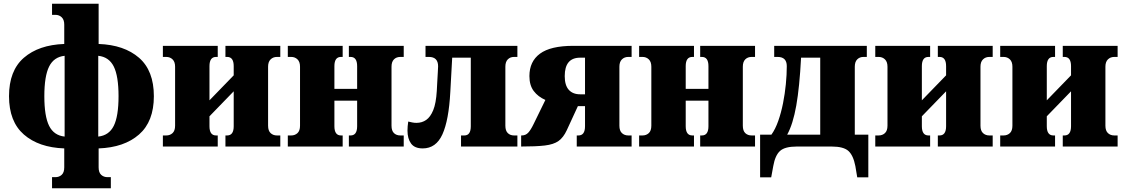

<svg xmlns="http://www.w3.org/2000/svg" viewBox="-20 -780 5989 1022"><path d="M257 222V163H275Q295 163 308.5 150.5Q322 138 322 111V10Q186 5 107 -64Q28 -133 28 -268Q28 -404 107 -472.5Q186 -541 322 -546V-649Q322 -675 308.5 -688Q295 -701 275 -701H257V-760H505V-546Q641 -541 720 -472.5Q799 -404 799 -268Q799 -133 720 -64Q641 5 505 10V111Q505 138 518.5 150.5Q532 163 552 163H570V222ZM324 -53V-483Q267 -477 241.5 -426Q216 -375 216 -268Q216 -161 241.5 -110Q267 -59 324 -53ZM503 -53Q560 -59 585.5 -110Q611 -161 611 -268Q611 -375 585.5 -426Q560 -477 503 -483Z M847 0V-59H865Q885 -59 898.5 -71.5Q912 -84 912 -111V-425Q912 -451 898.5 -464Q885 -477 865 -477H847V-536H1139V-477H1130Q1095 -477 1095 -428V-246L1224 -379V-428Q1224 -477 1189 -477H1180V-536H1472V-477H1454Q1434 -477 1420.5 -464Q1407 -451 1407 -425V-111Q1407 -84 1420.5 -71.5Q1434 -59 1454 -59H1472V0H1180V-59H1189Q1224 -59 1224 -108V-294L1095 -161V-108Q1095 -59 1130 -59H1139V0Z M1512 0V-59H1530Q1550 -59 1563.5 -71.5Q1577 -84 1577 -111V-425Q1577 -451 1563.5 -464Q1550 -477 1530 -477H1512V-536H1804V-477H1795Q1760 -477 1760 -428V-307H1881V-428Q1881 -477 1846 -477H1837V-536H2129V-477H2111Q2090 -477 2077 -464Q2064 -451 2064 -425V-111Q2064 -84 2077 -71.5Q2090 -59 2111 -59H2129V0H1837V-59H1846Q1881 -59 1881 -108V-244H1760V-108Q1760 -59 1795 -59H1804V0Z M2230 10Q2187 10 2168 -16Q2149 -42 2149 -85Q2149 -96 2150 -108Q2151 -120 2153 -133Q2165 -130 2175.5 -128Q2186 -126 2197 -126Q2226 -126 2248.5 -141.5Q2271 -157 2286 -193.5Q2301 -230 2305 -296Q2306 -315 2307.5 -343.5Q2309 -372 2310.5 -396.5Q2312 -421 2312 -427Q2312 -477 2263 -477H2245V-536H2734V-477H2716Q2696 -477 2683 -464Q2670 -451 2670 -425V-111Q2670 -84 2683 -71.5Q2696 -59 2716 -59H2734V0H2434V-59H2452Q2486 -59 2486 -108V-473H2387L2377 -291Q2369 -140 2335 -65Q2301 10 2230 10Z M2754 0V-59H2757Q2778 -59 2791.5 -73.5Q2805 -88 2820 -119L2883 -248Q2844 -265 2821 -295.5Q2798 -326 2798 -375Q2798 -453 2854.5 -494.5Q2911 -536 3031 -536H3342V-477H3324Q3304 -477 3290.5 -464Q3277 -451 3277 -425V-111Q3277 -84 3290.5 -71.5Q3304 -59 3324 -59H3342V0H3050V-59H3059Q3094 -59 3094 -108V-215H3056L2997 -87Q2979 -48 2953 -29.5Q2927 -11 2880 -5.5Q2833 0 2754 0ZM3068 -278H3094V-473H3068Q2986 -473 2986 -375Q2986 -326 3007.5 -302Q3029 -278 3068 -278Z M3382 0V-59H3400Q3420 -59 3433.5 -71.5Q3447 -84 3447 -111V-425Q3447 -451 3433.5 -464Q3420 -477 3400 -477H3382V-536H3674V-477H3665Q3630 -477 3630 -428V-307H3751V-428Q3751 -477 3716 -477H3707V-536H3999V-477H3981Q3960 -477 3947 -464Q3934 -451 3934 -425V-111Q3934 -84 3947 -71.5Q3960 -59 3981 -59H3999V0H3707V-59H3716Q3751 -59 3751 -108V-244H3630V-108Q3630 -59 3665 -59H3674V0Z M4026 164V-63H4086Q4107 -92 4122.5 -136Q4138 -180 4148 -230.5Q4158 -281 4163 -332Q4168 -383 4168 -428Q4168 -477 4119 -477H4101V-536H4594V-477H4576Q4556 -477 4543 -464Q4530 -451 4530 -425V-63H4602V164H4543L4533 104Q4522 47 4496 23.5Q4470 0 4407 0H4221Q4158 0 4132 23.5Q4106 47 4096 104L4085 164ZM4170 -63H4346V-473H4244Q4236 -317 4218.5 -218Q4201 -119 4170 -63Z M4639 0V-59H4657Q4677 -59 4690.5 -71.5Q4704 -84 4704 -111V-425Q4704 -451 4690.5 -464Q4677 -477 4657 -477H4639V-536H4931V-477H4922Q4887 -477 4887 -428V-246L5016 -379V-428Q5016 -477 4981 -477H4972V-536H5264V-477H5246Q5226 -477 5212.5 -464Q5199 -451 5199 -425V-111Q5199 -84 5212.5 -71.5Q5226 -59 5246 -59H5264V0H4972V-59H4981Q5016 -59 5016 -108V-294L4887 -161V-108Q4887 -59 4922 -59H4931V0Z M5304 0V-59H5322Q5342 -59 5355.5 -71.5Q5369 -84 5369 -111V-425Q5369 -451 5355.5 -464Q5342 -477 5322 -477H5304V-536H5596V-477H5587Q5552 -477 5552 -428V-246L5681 -379V-428Q5681 -477 5646 -477H5637V-536H5929V-477H5911Q5891 -477 5877.5 -464Q5864 -451 5864 -425V-111Q5864 -84 5877.5 -71.5Q5891 -59 5911 -59H5929V0H5637V-59H5646Q5681 -59 5681 -108V-294L5552 -161V-108Q5552 -59 5587 -59H5596V0Z"/></svg>

Font: Noto Serif SemiCondensed Black
Style: Regular
Weight: 900
Width: 4
Designer: Monotype Design Team
Foundry: Monotype Imaging Inc.
Version: Version 2.014; ttfautohint (v1.8.4.7-5d5b)